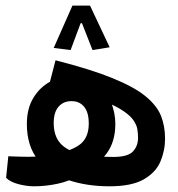

<svg xmlns="http://www.w3.org/2000/svg" viewBox="-20 -654 626 677"><path d="M99.1 2.9Q75.2 2.9 46.1 -4.4Q17.1 -11.7 1.5 -26.9L9.3 -103Q24.4 -102.5 42.7 -101.8Q61 -101.1 77.6 -101.1Q103 -101.1 126.7 -103.3Q150.4 -105.5 174.3 -110.4Q239.7 -124.5 266.4 -148.4Q293 -172.4 293 -218.3Q293 -257.8 276.6 -277.6Q260.3 -297.4 231.9 -297.4Q203.6 -297.4 186.5 -277.8Q169.4 -258.3 169.4 -220.2Q169.4 -175.8 191.9 -149.7Q214.4 -123.5 261 -112.1Q307.6 -100.6 379.4 -100.6Q430.7 -100.6 448.7 -119.9Q466.8 -139.2 466.8 -168.5Q466.8 -181.6 464.4 -198Q461.9 -214.4 448.5 -232.7Q435.1 -251 402.1 -270.8Q369.1 -290.5 308.8 -310.3Q248.5 -330.1 151.9 -349.1L175.8 -441.4Q300.3 -409.7 377 -378.4Q453.6 -347.2 493.7 -314.2Q533.7 -281.2 547.9 -244.9Q562 -208.5 562 -166Q562 -123 545.7 -84.5Q529.3 -45.9 486.8 -21.5Q444.3 2.9 365.7 2.9Q286.1 2.9 220 -19.3Q153.8 -41.5 114.3 -90.1Q74.7 -138.7 74.7 -217.3Q74.7 -270.5 97.2 -308.1Q119.6 -345.7 156.7 -366Q193.8 -386.2 238.3 -386.2Q289.1 -386.2 322 -360.4Q355 -334.5 370.8 -295.4Q386.7 -256.3 386.7 -217.3Q386.7 -153.3 355.2 -111.8Q323.7 -70.3 268.1 -39.1Q225.6 -15.1 183.3 -6.1Q141.1 2.9 99.1 2.9ZM297.4 -634.3 366.7 -487.3 306.2 -477.5 269 -572.3H261.2L248 -604.5H276.4L229 -477.5L169.4 -484.9L235.4 -634.3Z"/></svg>

Font: Cascadia Code
Style: Regular
Weight: 400
Designer: Aaron Bell
Foundry: Saja Typeworks
Version: Version 2404.023